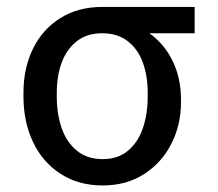

<svg xmlns="http://www.w3.org/2000/svg" viewBox="-20 -534 640 563"><path d="M279.3 -513.7H550.8V-436.5H418Q461.9 -405.3 486.3 -355Q510.7 -304.7 510.7 -242.2V-232.4Q510.7 -168.9 482.9 -113.3Q455.1 -57.6 403.1 -23.9Q351.1 9.8 281.2 9.8Q210.4 9.8 157.7 -24.2Q105 -58.1 76.9 -117.4Q48.8 -176.8 48.8 -251V-262.7Q48.8 -334 76.7 -391.1Q104.5 -448.2 157 -481Q209.5 -513.7 279.3 -513.7ZM281.2 -67.4Q325.7 -67.4 355.2 -92Q384.8 -116.7 398.9 -158.2Q413.1 -199.7 413.1 -251V-262.7Q413.1 -311 398.9 -350.3Q384.8 -389.6 354.7 -413.1Q324.7 -436.5 279.3 -436.5Q234.9 -436.5 205.1 -413.1Q175.3 -389.6 160.9 -350.3Q146.5 -311 146.5 -262.7V-251Q146.5 -199.7 160.9 -158.2Q175.3 -116.7 205.6 -92Q235.8 -67.4 281.2 -67.4Z"/></svg>

Font: Pretendard
Style: Regular
Weight: 400
Designer: Base glyphs from Inter by Rasmus Andersson; Hangeul glyphs from Noto Sans CJK(Source Han Sans) by Jang Soo-young and Kan
Foundry: Kil Hyung-jin
Version: Version 1.309